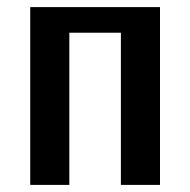

<svg xmlns="http://www.w3.org/2000/svg" viewBox="-20 -520 535 540"><path d="M65 0V-500H430V0H320V-428H175V0Z"/></svg>

Font: Cuprum SemiBold
Style: Regular
Weight: 600
Designer: Jovanny Lemonad
Foundry: Jovanny Lemonad
Version: Version 3.000